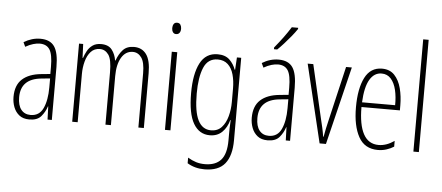

<svg xmlns="http://www.w3.org/2000/svg" viewBox="-60 -908 2982 1295"><g transform="rotate(5 1431.0 -261.0)"><path d="M184 -539Q250 -539 279 -497Q308 -455 308 -359V0H279L276 -89H274Q262 -51 236 -20.5Q210 10 156 10Q114 10 88 -10.5Q62 -31 49.5 -63.5Q37 -96 37 -133Q37 -212 82 -253Q127 -294 210 -302L271 -308V-356Q271 -440 250 -473Q229 -506 182 -506Q163 -506 138.5 -499Q114 -492 86 -476L72 -506Q126 -539 184 -539ZM212 -272Q75 -258 75 -134Q75 -79 98 -50Q121 -21 162 -21Q221 -21 246.5 -75.5Q272 -130 272 -218V-278Z M818 -539Q872 -539 901.5 -498.5Q931 -458 931 -371V0H894V-367Q894 -442 871 -473.5Q848 -505 813 -505Q764 -505 736 -458Q708 -411 708 -332V0H671V-354Q671 -442 648 -473.5Q625 -505 590 -505Q552 -505 528.5 -479Q505 -453 494 -412Q483 -371 483 -326V0H446V-529H474L478 -435H481Q489 -459 502 -483Q515 -507 537.5 -523Q560 -539 595 -539Q645 -539 668.5 -508.5Q692 -478 698 -437H701Q717 -482 743.5 -510.5Q770 -539 818 -539Z M1093 -727Q1109 -727 1116 -715.5Q1123 -704 1123 -689Q1123 -671 1115 -660.5Q1107 -650 1092 -650Q1078 -650 1070.5 -661Q1063 -672 1063 -688Q1063 -704 1070 -715.5Q1077 -727 1093 -727ZM1111 -529V0H1074V-529Z M1384 -539Q1436 -539 1465 -511Q1494 -483 1507 -445H1510L1515 -529H1544V29Q1544 134 1500.5 188Q1457 242 1362 242Q1297 242 1246 211V173Q1275 190 1302 198.5Q1329 207 1362 207Q1434 207 1470.5 166Q1507 125 1507 33V-8Q1507 -30 1507.5 -52Q1508 -74 1510 -104H1507Q1494 -54 1461.5 -22Q1429 10 1378 10Q1306 10 1267 -57Q1228 -124 1228 -263Q1228 -393 1266 -466Q1304 -539 1384 -539ZM1388 -504Q1321 -504 1293.5 -438.5Q1266 -373 1266 -263Q1266 -140 1295.5 -82Q1325 -24 1383 -24Q1428 -24 1455 -53.5Q1482 -83 1494.5 -129.5Q1507 -176 1507 -226V-317Q1507 -370 1495 -412.5Q1483 -455 1456.5 -479.5Q1430 -504 1388 -504Z M1797 -539Q1863 -539 1892 -497Q1921 -455 1921 -359V0H1892L1889 -89H1887Q1875 -51 1849 -20.5Q1823 10 1769 10Q1727 10 1701 -10.5Q1675 -31 1662.5 -63.5Q1650 -96 1650 -133Q1650 -212 1695 -253Q1740 -294 1823 -302L1884 -308V-356Q1884 -440 1863 -473Q1842 -506 1795 -506Q1776 -506 1751.5 -499Q1727 -492 1699 -476L1685 -506Q1739 -539 1797 -539ZM1825 -272Q1688 -258 1688 -134Q1688 -79 1711 -50Q1734 -21 1775 -21Q1834 -21 1859.5 -75.5Q1885 -130 1885 -218V-278ZM1909 -756Q1893 -732 1870.5 -704.5Q1848 -677 1824 -650.5Q1800 -624 1781 -606H1759V-618Q1792 -658 1817 -692Q1842 -726 1866 -764H1909Z M2121 0 1994 -529H2032L2116 -165Q2123 -137 2129.5 -108Q2136 -79 2141 -47H2144Q2154 -104 2168 -161L2254 -529H2293L2164 0Z M2497 -539Q2550 -539 2581.5 -505.5Q2613 -472 2627 -418Q2641 -364 2641 -303V-269H2381Q2381 -149 2415 -86.5Q2449 -24 2518 -24Q2571 -24 2624 -61V-22Q2602 -8 2574.5 1Q2547 10 2516 10Q2426 10 2385 -64.5Q2344 -139 2344 -264Q2344 -391 2381.5 -465Q2419 -539 2497 -539ZM2497 -506Q2447 -506 2417 -455.5Q2387 -405 2382 -301H2606Q2607 -357 2596 -403.5Q2585 -450 2560.5 -478Q2536 -506 2497 -506Z M2793 0H2756V-760H2793Z"/></g></svg>

Font: Noto Sans Lao ExtraCondensed ExtraLight
Style: Regular
Weight: 200
Width: 2
Designer: Monotype Design Team
Foundry: Monotype Imaging Inc.
Version: Version 2.003; ttfautohint (v1.8.4.7-5d5b)